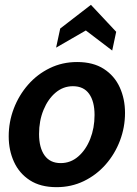

<svg xmlns="http://www.w3.org/2000/svg" viewBox="-20 -764 567 794"><path d="M214 10Q147.5 10 103.5 -18.5Q59.5 -47 37.8 -94.8Q16 -142.5 16 -200Q16 -260 37 -315Q58 -370 96 -413.5Q134 -457 185.8 -482.2Q237.5 -507.5 299 -507.5Q365.5 -507.5 409.5 -479Q453.5 -450.5 475.2 -402.8Q497 -355 497 -297Q497 -237.5 476 -182.2Q455 -127 417 -83.8Q379 -40.5 327 -15.2Q275 10 214 10ZM231 -89.5Q272 -89.5 303.5 -116.8Q335 -144 353 -189.2Q371 -234.5 371 -288.5Q371 -344.5 348.5 -376Q326 -407.5 281.5 -407.5Q241.5 -407.5 210 -381Q178.5 -354.5 160 -309.5Q141.5 -264.5 141.5 -210Q141.5 -153.5 164.2 -121.5Q187 -89.5 231 -89.5ZM212 -567 229 -646 356 -744 460.5 -632.5 444 -555 335 -638Z"/></svg>

Font: Cabin
Style: Bold Italic
Weight: 700
Width: 4
Italic angle: -10°
Designer: Pablo Impallari
Foundry: Pablo Impallari. http://www.impallari.com Igino Marini. http://www.ikern.com
Version: Version 3.001